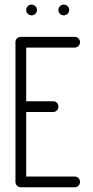

<svg xmlns="http://www.w3.org/2000/svg" viewBox="-20 -792 394 812"><path d="M45.4 -22.9V-613.8Q45.4 -623.5 52 -629.9Q58.6 -636.2 68.4 -636.2H295.4Q305.2 -636.2 311.8 -629.6Q318.4 -623 318.4 -613.5Q318.4 -604 311.8 -597.4Q305.2 -590.8 295.4 -590.8H90.8V-363.8H204.6Q214.4 -363.8 220.7 -357.2Q227.1 -350.6 227.1 -341.1Q227.1 -331.5 220.5 -325Q213.9 -318.4 204.6 -318.4H90.8V-45.4H295.4Q305.2 -45.4 311.8 -38.8Q318.4 -32.2 318.4 -22.7Q318.4 -13.2 311.8 -6.6Q305.2 0 295.4 0H68.4Q58.6 0 52 -6.6Q45.4 -13.2 45.4 -22.9ZM97.4 -733.6Q90.8 -740.2 90.8 -749.8Q90.8 -759.3 97.4 -765.9Q104 -772.5 113.5 -772.5Q123 -772.5 129.6 -765.9Q136.2 -759.3 136.2 -749.8Q136.2 -740.2 129.6 -733.6Q123 -727.1 113.5 -727.1Q104 -727.1 97.4 -733.6ZM233.6 -733.6Q227.1 -740.2 227.1 -749.8Q227.1 -759.3 233.6 -765.9Q240.2 -772.5 249.8 -772.5Q259.3 -772.5 265.9 -765.9Q272.5 -759.3 272.5 -749.8Q272.5 -740.2 265.9 -733.6Q259.3 -727.1 249.8 -727.1Q240.2 -727.1 233.6 -733.6Z"/></svg>

Font: OpenGost Type A TT
Style: Regular
Weight: 400
Version: Version 0.3